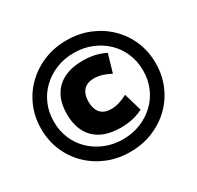

<svg xmlns="http://www.w3.org/2000/svg" viewBox="-159 -925 1148 1119"><g transform="rotate(-30 415.0 -365.0)"><path d="M415 10Q333 10 263 -18.5Q193 -47 140.5 -98Q88 -149 59 -217.5Q30 -286 30 -365Q30 -445 59 -513Q88 -581 140.5 -632Q193 -683 263 -711.5Q333 -740 415 -740Q497 -740 567 -711.5Q637 -683 689.5 -632Q742 -581 771 -513Q800 -445 800 -365Q800 -286 771 -217.5Q742 -149 689.5 -98Q637 -47 567 -18.5Q497 10 415 10ZM438 -140Q363 -140 310.5 -166Q258 -192 230.5 -242.5Q203 -293 203 -365Q203 -438 230.5 -488Q258 -538 310.5 -564Q363 -590 438 -590Q523 -590 588 -556L553 -436Q493 -468 443 -468Q397 -468 372.5 -441.5Q348 -415 348 -365Q348 -315 372.5 -288.5Q397 -262 443 -262Q493 -262 553 -294L588 -174Q523 -140 438 -140ZM415 -75Q479 -75 533.5 -97Q588 -119 629 -158Q670 -197 692.5 -250Q715 -303 715 -365Q715 -427 692.5 -480Q670 -533 629 -572Q588 -611 533.5 -633Q479 -655 415 -655Q351 -655 296.5 -633Q242 -611 201 -572Q160 -533 137.5 -480Q115 -427 115 -365Q115 -303 137.5 -250Q160 -197 201 -158Q242 -119 296.5 -97Q351 -75 415 -75Z"/></g></svg>

Font: M PLUS 1 Black
Style: Regular
Weight: 900
Designer: Coji Morishita
Foundry: UNDERFOREST DESIGN
Version: Version 1.001